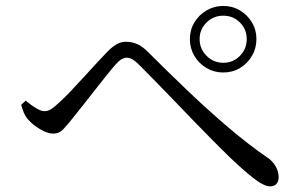

<svg xmlns="http://www.w3.org/2000/svg" viewBox="-20 -705 1040 655"><path d="M627.8 -571.6Q627.8 -603.2 643.1 -628.6Q658.5 -654 684.4 -669.3Q710.3 -684.7 741.7 -684.7Q773.4 -684.7 798.8 -669.3Q824.2 -654 839.5 -628.6Q854.8 -603.2 854.8 -571.6Q854.8 -540.1 839.5 -514.2Q824.2 -488.3 798.8 -473Q773.4 -457.7 741.7 -457.7Q710.3 -457.7 684.4 -473Q658.5 -488.3 643.1 -514.2Q627.8 -540.1 627.8 -571.6ZM661 -571.6Q661 -538.2 684.7 -514.5Q708.4 -490.8 741.7 -490.8Q775.3 -490.8 798.5 -514.5Q821.7 -538.2 821.7 -571.6Q821.7 -605.1 798.5 -628.3Q775.3 -651.5 741.7 -651.5Q708.4 -651.5 684.7 -628.3Q661 -605.1 661 -571.6ZM52.3 -347.5 67.8 -361.6Q85.7 -346.4 102.8 -336.1Q119.9 -325.7 131.9 -325.7Q142.9 -325.7 153.9 -332.4Q165 -339.2 179.4 -353Q197.1 -368.4 219.6 -392.2Q242.1 -416 265.8 -441.9Q289.5 -467.7 310.4 -490.5Q331.3 -513.3 343.7 -525.8Q359.2 -542.3 375.2 -552.4Q391.3 -562.6 409.5 -562.6Q429 -562.6 447.9 -554.7Q466.8 -546.8 488.5 -524Q551.8 -460.8 621.2 -394.6Q690.6 -328.4 760 -269.4Q829.5 -210.4 891.2 -168.2Q909.4 -156.5 920 -138.1Q930.6 -119.7 930.6 -100.6Q930.6 -86.4 923.2 -77.8Q915.8 -69.2 901.4 -69.2Q880.5 -69.2 844.1 -97.7Q807.7 -126.2 757.4 -174.7Q738.8 -193.1 709.4 -222.4Q680.1 -251.7 645.9 -287.2Q611.7 -322.7 576.6 -359.1Q541.5 -395.5 510.2 -427.6Q478.8 -459.7 456.2 -482.4Q441.9 -496.6 432.1 -502.4Q422.3 -508.1 411.9 -508.1Q404.2 -508.1 395.1 -503.1Q386 -498.2 374.2 -484.8Q362.2 -471.2 343.2 -447.5Q324.3 -423.9 303.1 -396.8Q281.9 -369.7 262 -344.5Q242 -319.4 228.1 -302Q209.9 -279.1 196 -264.2Q182.1 -249.2 161.4 -249.2Q141.6 -249.2 116.1 -264.6Q90.7 -280 75.2 -298Q66.6 -307.9 61.3 -320.7Q56 -333.5 52.3 -347.5Z"/></svg>

Font: Noto Serif TC
Style: Regular
Weight: 200
Designer: Ryoko NISHIZUKA 西塚涼子 (kana & ideographs); Frank Grießhammer (Latin, Greek & Cyrillic); Wenlong ZHANG 张文龙 (bopomofo); San
Foundry: Adobe
Version: Version 2.001;hotconv 1.1.0;makeotfexe 2.6.0